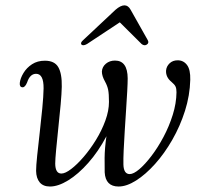

<svg xmlns="http://www.w3.org/2000/svg" viewBox="-20 -688 752 718"><path d="M115 -49Q115 -67 119 -105.8Q123 -144.5 128.5 -191.8Q134 -239 138.2 -283.5Q142.5 -328 143 -357.5Q143.5 -412 115 -412Q92 -412 81.5 -380Q74 -361.5 64.5 -361.5Q52.5 -362 54 -378Q56 -395.5 67.8 -415Q79.5 -434.5 99.8 -447.8Q120 -461 148 -461Q184 -461 198 -436.8Q212 -412.5 211 -363.5Q210.5 -338.5 206.8 -297Q203 -255.5 198.2 -210.8Q193.5 -166 190 -129Q186.5 -92 186.5 -76Q187 -39 209.5 -39Q224 -39 246.2 -56Q268.5 -73 293 -101.5Q317.5 -130 339 -165Q360.5 -200 374 -237Q387.5 -274 387.5 -307Q387.5 -337 384.5 -352Q381.5 -367 373 -382.5Q361 -403.5 361 -420.5Q362 -438 376 -449.8Q390 -461.5 410 -461.5Q457 -461.5 457.5 -395Q457.5 -378.5 455.8 -347Q454 -315.5 451.5 -276.8Q449 -238 446.5 -198.8Q444 -159.5 442.5 -126.2Q441 -93 441.5 -73Q442.5 -37 465 -37Q479.5 -37 501 -55.2Q522.5 -73.5 546.5 -105Q570.5 -136.5 591.5 -176Q612.5 -215.5 626 -258.5Q639.5 -301.5 640 -343Q640 -356.5 636.5 -364.2Q633 -372 621 -382Q599.5 -399.5 601 -424.5Q602.5 -440 614.2 -451.2Q626 -462.5 644.5 -462.5Q666 -462.5 679.2 -445.2Q692.5 -428 691.5 -389.5Q690 -331 671.8 -273.5Q653.5 -216 624.2 -165Q595 -114 559.8 -74.8Q524.5 -35.5 489 -13Q453.5 9.5 423.5 9.5Q374.5 9.5 371.5 -43.5Q371 -61.5 371.2 -97.5Q371.5 -133.5 378 -178.5Q347.5 -121 310 -78.8Q272.5 -36.5 235 -13.5Q197.5 9.5 167 9.5Q141.5 9.5 128.5 -6Q115.5 -21.5 115 -49ZM305.5 -523.5Q291.5 -515.5 285 -521Q279 -527.5 291 -538L412 -651.5Q431 -668 445.5 -668Q459.5 -668 468.5 -651.5L532.5 -538Q538.5 -527 528.5 -521Q519.5 -515.5 509.5 -523.5L428 -604.5Z"/></svg>

Font: Fraunces 9pt S000 Light
Style: Italic
Weight: 300
Italic angle: -16°
Version: Version 1.000; ttfautohint (v1.8.3)